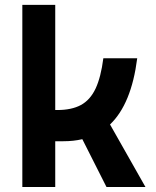

<svg xmlns="http://www.w3.org/2000/svg" viewBox="-20 -752 626 772"><path d="M69.8 0V-732.4H202.1V-309.6H210Q268.1 -309.6 305.4 -329.8Q342.8 -350.1 364.3 -395.8Q385.7 -441.4 395.5 -517.6H531.7Q508.3 -333.5 422.4 -251.5L564.9 0H408.2L311 -192.4Q275.9 -184.1 234.4 -184.1H202.1V0Z"/></svg>

Font: Cascadia Mono PL
Style: Bold
Weight: 700
Monospace: yes
Designer: Aaron Bell
Foundry: Saja Typeworks
Version: Version 2404.023; ttfautohint (v1.8.4)